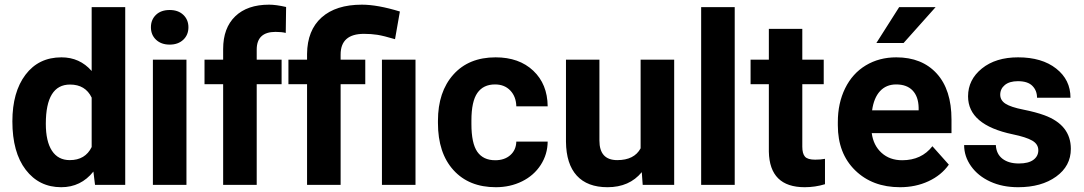

<svg xmlns="http://www.w3.org/2000/svg" viewBox="-20 -780 4574 810"><path d="M32.2 -268.1Q32.2 -391.6 87.6 -464.8Q143.1 -538.1 239.3 -538.1Q316.4 -538.1 366.7 -480.5V-750H508.3V0H380.9L374 -56.2Q321.3 9.8 238.3 9.8Q145 9.8 88.6 -63.7Q32.2 -137.2 32.2 -268.1ZM173.3 -257.8Q173.3 -183.6 199.2 -144Q225.1 -104.5 274.4 -104.5Q339.8 -104.5 366.7 -159.7V-368.2Q340.3 -423.3 275.4 -423.3Q173.3 -423.3 173.3 -257.8Z M766.6 0H625V-528.3H766.6ZM616.7 -665Q616.7 -696.8 637.9 -717.3Q659.2 -737.8 695.8 -737.8Q731.9 -737.8 753.4 -717.3Q774.9 -696.8 774.9 -665Q774.9 -632.8 753.2 -612.3Q731.4 -591.8 695.8 -591.8Q660.2 -591.8 638.4 -612.3Q616.7 -632.8 616.7 -665Z M921.4 0V-424.8H842.8V-528.3H921.4V-573.2Q921.4 -662.1 972.4 -711.2Q1023.4 -760.3 1115.2 -760.3Q1144.5 -760.3 1187 -750.5L1185.5 -641.1Q1168 -645.5 1142.6 -645.5Q1063 -645.5 1063 -570.8V-528.3H1168V-424.8H1063V0Z M1275.4 0V-424.8H1196.8V-528.3H1275.4V-552.7Q1276.4 -652.3 1336.7 -706.3Q1397 -760.3 1506.8 -760.3Q1572.8 -760.3 1667 -731.4L1646.5 -614.7Q1598.6 -628.9 1572.3 -633.1Q1545.9 -637.2 1515.6 -637.2Q1417 -637.2 1417 -549.8V-528.3H1521V-424.8H1417V0ZM1732.9 0H1591.3V-528.3H1732.9Z M2069.3 -104Q2108.4 -104 2132.8 -125.5Q2157.2 -147 2158.2 -182.6H2290.5Q2290 -128.9 2261.2 -84.2Q2232.4 -39.6 2182.4 -14.9Q2132.3 9.8 2071.8 9.8Q1958.5 9.8 1893.1 -62.3Q1827.6 -134.3 1827.6 -261.2V-270.5Q1827.6 -392.6 1892.6 -465.3Q1957.5 -538.1 2070.8 -538.1Q2169.9 -538.1 2229.7 -481.7Q2289.6 -425.3 2290.5 -331.5H2158.2Q2157.2 -372.6 2132.8 -398.2Q2108.4 -423.8 2068.4 -423.8Q2019 -423.8 1993.9 -387.9Q1968.8 -352.1 1968.8 -271.5V-256.8Q1968.8 -175.3 1993.7 -139.6Q2018.6 -104 2069.3 -104Z M2687.5 -53.7Q2635.3 9.8 2543 9.8Q2458 9.8 2413.3 -39.1Q2368.7 -87.9 2367.7 -182.1V-528.3H2508.8V-187Q2508.8 -104.5 2584 -104.5Q2655.8 -104.5 2682.6 -154.3V-528.3H2824.2V0H2691.4Z M3079.6 0H2938V-750H3079.6Z M3364.7 -658.2V-528.3H3455.1V-424.8H3364.7V-161.1Q3364.7 -131.8 3376 -119.1Q3387.2 -106.4 3418.9 -106.4Q3442.4 -106.4 3460.4 -109.9V-2.9Q3418.9 9.8 3375 9.8Q3226.6 9.8 3223.6 -140.1V-424.8H3146.5V-528.3H3223.6V-658.2Z M3776.9 9.8Q3660.6 9.8 3587.6 -61.5Q3514.6 -132.8 3514.6 -251.5V-265.1Q3514.6 -344.7 3545.4 -407.5Q3576.2 -470.2 3632.6 -504.2Q3689 -538.1 3761.2 -538.1Q3869.6 -538.1 3931.9 -469.7Q3994.1 -401.4 3994.1 -275.9V-218.3H3657.7Q3664.6 -166.5 3699 -135.3Q3733.4 -104 3786.1 -104Q3867.7 -104 3913.6 -163.1L3982.9 -85.4Q3951.2 -40.5 3897 -15.4Q3842.8 9.8 3776.9 9.8ZM3760.7 -423.8Q3718.8 -423.8 3692.6 -395.5Q3666.5 -367.2 3659.2 -314.5H3855.5V-325.7Q3854.5 -372.6 3830.1 -398.2Q3805.7 -423.8 3760.7 -423.8ZM3773.4 -750H3927.2L3792 -598.6H3677.2Z M4360.4 -146Q4360.4 -171.9 4334.7 -186.8Q4309.1 -201.7 4252.4 -213.4Q4064 -252.9 4064 -373.5Q4064 -443.8 4122.3 -491Q4180.7 -538.1 4274.9 -538.1Q4375.5 -538.1 4435.8 -490.7Q4496.1 -443.4 4496.1 -367.7H4355Q4355 -397.9 4335.4 -417.7Q4315.9 -437.5 4274.4 -437.5Q4238.8 -437.5 4219.2 -421.4Q4199.7 -405.3 4199.7 -380.4Q4199.7 -356.9 4221.9 -342.5Q4244.1 -328.1 4296.9 -317.6Q4349.6 -307.1 4385.7 -293.9Q4497.6 -252.9 4497.6 -151.9Q4497.6 -79.6 4435.5 -34.9Q4373.5 9.8 4275.4 9.8Q4209 9.8 4157.5 -13.9Q4106 -37.6 4076.7 -78.9Q4047.4 -120.1 4047.4 -168H4181.2Q4183.1 -130.4 4209 -110.4Q4234.9 -90.3 4278.3 -90.3Q4318.8 -90.3 4339.6 -105.7Q4360.4 -121.1 4360.4 -146Z"/></svg>

Font: RobotoDraft
Style: Bold
Weight: 700
Version: Version 2.001150; 2014